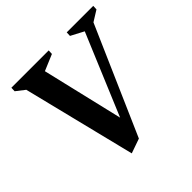

<svg xmlns="http://www.w3.org/2000/svg" viewBox="-166 -758 927 927"><g transform="rotate(-45 298.0 -294.5)"><path d="M223.9 23.1 80.9 -554 36 -588.9 37 -612H291.7L290.7 -588.9L207.9 -554L306.1 -138.6L480.1 -554L413.9 -588.9L414.9 -612H595.9L594.9 -588.9L540.4 -555L298.7 -3.1Z"/></g></svg>

Font: Ancizar Serif Light
Style: Italic
Weight: 300
Italic angle: -4°
Designer: Cesar Puertas, Viviana Monsalve, Julian Moncada, Julian Prieto, Jose Castro, Felipe Aragon, Mariel Hernandez, Sara Alarc
Version: Version 8.100